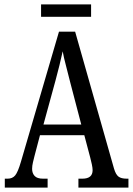

<svg xmlns="http://www.w3.org/2000/svg" viewBox="-20 -859 608 879"><path d="M2 0V-41H15Q37 -41 49.5 -56Q62 -71 76 -119L250 -714H324L502 -87Q510 -60 522.5 -50.5Q535 -41 560 -41H568V0H339V-41H357Q404 -41 404 -80Q404 -90 400.5 -106.5Q397 -123 393 -138L366 -240H163L138 -145Q135 -133 131 -116.5Q127 -100 127 -86Q127 -66 138.5 -53.5Q150 -41 177 -41H198V0ZM179 -289H352L302 -480Q291 -525 281.5 -560.5Q272 -596 267 -624Q261 -596 252.5 -561.5Q244 -527 234 -490ZM168 -782V-839H397V-782Z"/></svg>

Font: Noto Serif Ethiopic ExtraCondensed
Style: Regular
Weight: 400
Width: 2
Designer: Monotype Design Team
Foundry: Monotype Imaging Inc.
Version: Version 2.102; ttfautohint (v1.8.4.7-5d5b)